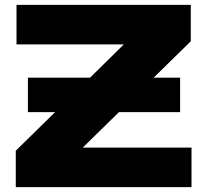

<svg xmlns="http://www.w3.org/2000/svg" viewBox="-20 -771 854 791"><path d="M95 -309H207L45 -150V0H769V-163H321L470 -309H722V-451H613L766 -601V-751H48V-588H490L351 -451H95Z"/></svg>

Font: Bounded
Style: Bold
Weight: 700
Designer: Vlad Churkin
Version: Version 3.0